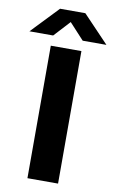

<svg xmlns="http://www.w3.org/2000/svg" viewBox="-160 -1002 635 1056"><g transform="rotate(10 157.0 -474.5)"><path d="M72 0V-740H243V0ZM372.5 -797.5H240L157.5 -887L75 -797.5H-57.5L87 -949H228Z"/></g></svg>

Font: Encode Sans Semi Expanded
Style: Bold
Weight: 700
Width: 6
Designer: Multiple Designers
Foundry: Impallari Type
Version: Version 2.000